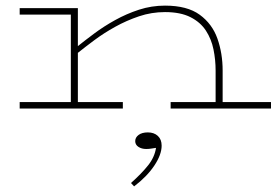

<svg xmlns="http://www.w3.org/2000/svg" viewBox="-20 -386 997 683"><path d="M50 0V-23H232V-334H50V-357H257V-222Q282 -242 315.5 -267Q349 -292 389.5 -314.5Q430 -337 474.5 -351.5Q519 -366 567 -366Q646 -366 690.5 -333.5Q735 -301 753.5 -248.5Q772 -196 772 -135V-23H944V0H587V-23H747V-135Q747 -173 739.5 -210Q732 -247 712.5 -277Q693 -307 657.5 -325Q622 -343 567 -343Q519 -343 474.5 -328Q430 -313 389.5 -290.5Q349 -268 315.5 -243Q282 -218 257 -198V-23H417V0ZM555 132Q555 164 529 203Q503 242 457 277L446 265Q484 231 507 202Q530 173 535 140Q527 141 518.5 142.5Q510 144 500 144Q484 144 472.5 136.5Q461 129 461 116Q461 103 473 94Q485 85 506 85Q528 85 541.5 97.5Q555 110 555 132Z"/></svg>

Font: Padyakke Expanded One
Style: Regular
Weight: 400
Designer: James Puckett
Foundry: Dunwich Type Founders
Version: Version 1.500; ttfautohint (v1.8.4.7-5d5b)